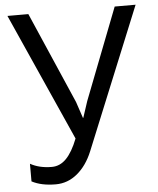

<svg xmlns="http://www.w3.org/2000/svg" viewBox="-57 -679 776 943"><g transform="rotate(-5 331.0 -207.5)"><path d="M543.9 -629.9H647L361.8 67.9Q333.5 136.7 286.1 175.8Q238.8 214.8 180.2 214.8Q108.9 214.8 62 189.9V103Q106.4 127.9 168 127.9Q208.5 127.9 239.5 95.9Q270.5 64 295.9 -1L15.1 -629.9H118.2L314 -179.2L340.8 -99.1H342.8L369.1 -179.2Z"/></g></svg>

Font: Sinkin Sans 400 Regular
Style: Regular
Weight: 400
Designer: Keith Bates
Foundry: K-Type
Version: Sinkin Sans (version 1.0)  by Keith Bates   •   © 2014   www